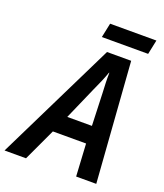

<svg xmlns="http://www.w3.org/2000/svg" viewBox="-216 -973 917 1076"><g transform="rotate(20 242.5 -435.0)"><path d="M235 -784H511L529 -870H253ZM-60 0H68L158 -193H356L367 0H487L435 -715H291ZM206 -297 292 -493C312 -536 328 -573 341 -610H343C342 -571 344 -529 346 -490L353 -297Z"/></g></svg>

Font: Noto Sans SemiCondensed SemiBold
Style: Italic
Weight: 600
Width: 4
Italic angle: -12°
Designer: Monotype Design Team
Foundry: Monotype Imaging Inc.
Version: Version 2.013